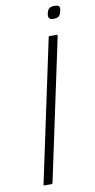

<svg xmlns="http://www.w3.org/2000/svg" viewBox="-91 -845 437 884"><g transform="rotate(-10 127.5 -403.0)"><path d="M81 -5Q80 0 75 0H42Q38 0 39 -5L180 -668Q180 -673 185 -673H218Q220 -673 221 -672Q222 -671 222 -668ZM253 -777Q250 -763 243 -755.5Q236 -748 218 -748Q201 -748 196.5 -755.5Q192 -763 195 -777Q198 -792 205.5 -799Q213 -806 231 -806Q249 -806 253 -799Q257 -792 253 -777Z"/></g></svg>

Font: Glory ExtraLight
Style: Italic
Weight: 250
Italic angle: -12°
Version: Version 1.011